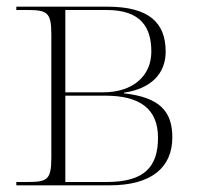

<svg xmlns="http://www.w3.org/2000/svg" viewBox="-20 -556 596 576"><path d="M29 0H309C435 0 497 -54 497 -144C497 -222 459 -264 352 -276V-278C433 -290 477 -335 477 -401C477 -488 427 -536 302 -536H29V-526H60C121 -526 134 -520 134 -453V-83C134 -15 121 -10 59 -10H29ZM289 -279H176V-526H300C402 -526 434 -475 434 -401C434 -330 381 -279 289 -279ZM300 -10H176V-269H296C399 -269 454 -230 454 -143C454 -58 416 -10 300 -10Z"/></svg>

Font: Noto Serif Display ExtraLight
Style: Regular
Weight: 200
Designer: Monotype Design Team
Foundry: Monotype Imaging Inc.
Version: Version 2.009